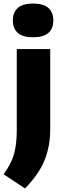

<svg xmlns="http://www.w3.org/2000/svg" viewBox="-41 -825 356 1082"><path d="M100 237 -21 157Q21 101 37.2 45.5Q53.5 -10 53.5 -89V-548.5H242V-96.5Q242 -2 210.5 77Q179 156 100 237ZM145.5 -615Q86.5 -615 59 -639.8Q31.5 -664.5 31.5 -710Q31.5 -755 59 -780Q86.5 -805 145.5 -805Q204.5 -805 232 -780Q259.5 -755 259.5 -710Q259.5 -664.5 232 -639.8Q204.5 -615 145.5 -615Z"/></svg>

Font: Encode Sans XBd
Style: Regular
Weight: 800
Designer: Multiple Designers
Foundry: Impallari Type
Version: Version 3.002; ttfautohint (v1.8.3) -l 8 -r 50 -G 200 -x 14 